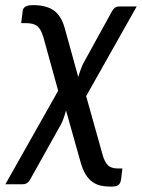

<svg xmlns="http://www.w3.org/2000/svg" viewBox="-64 -532 540 731"><path d="M187.5 -111Q179.5 -82 169.5 -61L51 151Q47.5 158.5 40.5 164Q33.5 169.5 22 169.5H-43.5L157.5 -186.5L101 -391Q96.5 -406 91 -416Q85.5 -426 78 -432.2Q70.5 -438.5 59.5 -441.2Q48.5 -444 33 -444H16.5L21 -478Q21.5 -485.5 22.5 -491.8Q23.5 -498 27.5 -502.5Q31.5 -507 39.5 -509.8Q47.5 -512.5 62.5 -512.5Q110.5 -512.5 139.5 -493Q168.5 -473.5 182 -426.5L234 -238.5Q238 -253 242.8 -266.2Q247.5 -279.5 252.5 -289.5L362 -488.5Q365.5 -496 372.5 -501.8Q379.5 -507.5 391 -507.5H456.5L264 -166L326 55Q333.5 83.5 346.2 96.5Q359 109.5 385.5 109.5H402L397.5 146.5Q396.5 156.5 394 162.5Q391.5 168.5 387 172.2Q382.5 176 375.2 177.2Q368 178.5 357 178.5Q337 178.5 319.8 174.8Q302.5 171 287.8 160.5Q273 150 261.5 131.2Q250 112.5 242 82.5Z"/></svg>

Font: Lato Medium
Style: Italic
Weight: 500
Italic angle: -7°
Designer: Lukasz Dziedzic
Foundry: tyPoland Lukasz Dziedzic
Version: Version 2.006; 2014-01-15